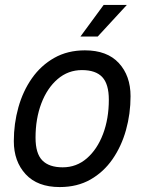

<svg xmlns="http://www.w3.org/2000/svg" viewBox="-20 -746 586 778"><path d="M222 12Q132 12 84 -40Q36 -92 36 -174Q36 -245 54.5 -311Q73 -377 109.5 -429Q146 -481 200 -511.5Q254 -542 324 -542Q414 -542 461.5 -490.5Q509 -439 509 -356Q509 -285 490.5 -219Q472 -153 436 -101Q400 -49 346.5 -18.5Q293 12 222 12ZM234 -68Q290 -68 332 -104.5Q374 -141 397.5 -203Q421 -265 421 -342Q421 -405 394.5 -433.5Q368 -462 312 -462Q256 -462 213.5 -425.5Q171 -389 147.5 -327Q124 -265 124 -188Q124 -124 151.5 -96Q179 -68 234 -68ZM306 -598 400 -726H494L376 -598Z"/></svg>

Font: Geist Regular
Style: Italic
Weight: 400
Italic angle: -12°
Designer: Basement.studio, Andrés Briganti, Mateo Zaragoza
Foundry: Basement.studio, Vercel, Andrés Briganti, Guido Ferreyra, Mateo Zaragoza
Version: Version 1.500; ttfautohint (v1.8.4.7-5d5b)